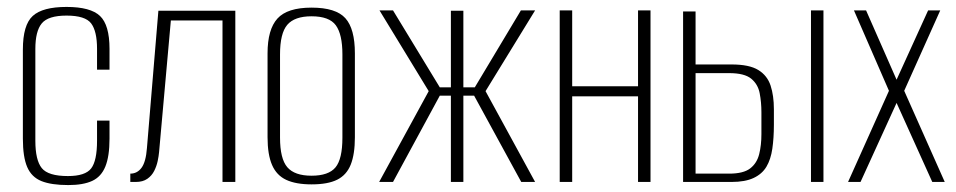

<svg xmlns="http://www.w3.org/2000/svg" viewBox="-20 -525 2758 554"><path d="M177 9Q128 9 99.5 -2.5Q71 -14 58.5 -43Q46 -72 46 -125V-382Q46 -453 74.5 -479Q103 -505 172 -505Q241 -505 268.5 -479Q296 -453 296 -384V-324H260V-384Q260 -435 243 -457.5Q226 -480 172 -480Q119 -480 100.5 -457.5Q82 -435 82 -384V-119Q82 -63 100.5 -40Q119 -17 176 -17Q226 -17 243 -39Q260 -61 260 -119V-177H296V-125Q296 -74 284 -44.5Q272 -15 246 -3Q220 9 177 9Z M356 0V-24Q376 -24 388.5 -41Q401 -58 404 -98L437 -494H659V0H622V-466H473L439 -86Q438 -75 435 -60.5Q432 -46 425 -32Q418 -18 405 -9Q392 0 372 0Z M879 7Q834 7 806 -6Q778 -19 765 -49Q752 -79 752 -129V-371Q752 -440 780.5 -471.5Q809 -503 879 -503Q949 -503 976.5 -472.5Q1004 -442 1004 -371V-129Q1004 -80 992 -50Q980 -20 953 -6.5Q926 7 879 7ZM879 -18Q928 -18 948 -42Q968 -66 968 -128V-368Q968 -426 949 -452Q930 -478 879 -478Q830 -478 809 -453.5Q788 -429 788 -368V-128Q788 -67 809 -42.5Q830 -18 879 -18Z M1074 0 1217 -262 1075 -495H1114L1249 -273H1281V-494H1317V-273H1350L1483 -495H1524L1381 -262L1524 0H1484L1348 -249H1317V0H1281V-249H1249L1114 0Z M1595 0V-495H1631V-276H1821V-495H1857V0H1821V-247H1631V0Z M1951 0V-492H1987V-339H2091Q2142 -339 2168 -323Q2194 -307 2203.5 -278Q2213 -249 2213 -210V-165Q2213 -127 2208.5 -96Q2204 -65 2191.5 -44Q2179 -23 2154.5 -11.5Q2130 0 2091 0ZM1987 -24H2084Q2125 -24 2144.5 -39Q2164 -54 2170.5 -80Q2177 -106 2177 -138V-201Q2177 -230 2172 -256Q2167 -282 2147.5 -298Q2128 -314 2084 -314H1987ZM2320 0V-495H2356V0Z M2427 0 2545 -263 2444 -495H2479L2567 -295L2658 -495H2693L2589 -263L2706 0H2670L2567 -228L2463 0Z"/></svg>

Font: Alumni Sans ExtraLight
Style: Regular
Weight: 250
Version: Version 1.018